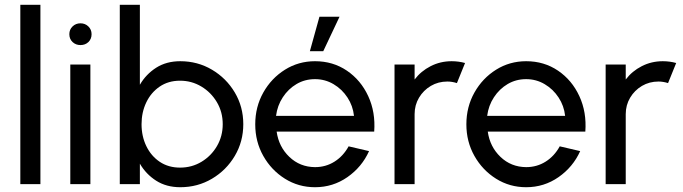

<svg xmlns="http://www.w3.org/2000/svg" viewBox="-20 -770 2858 803"><path d="M65 0V-750H149V0Z M274 -500H358V0H274ZM316.5 -581.5Q297 -581.5 283.5 -594.2Q270 -607 270 -627Q270 -646.5 283.5 -659.5Q297 -672.5 316.5 -672.5Q336 -672.5 349.5 -659.5Q363 -646.5 363 -627Q363 -607 349.8 -594.2Q336.5 -581.5 316.5 -581.5Z M734 -514Q806.5 -514 866.5 -478.5Q926.5 -443 962 -383.2Q997.5 -323.5 997.5 -250.5Q997.5 -178 962 -118Q926.5 -58 866.5 -22.5Q806.5 13 734 13Q676 13 633.2 -14.2Q590.5 -41.5 565 -85.5V0H481V-750H565V-415.5Q590.5 -459.5 633.2 -486.8Q676 -514 734 -514ZM733 -69Q782.5 -69 823 -93.5Q863.5 -118 887.5 -159.2Q911.5 -200.5 911.5 -250.5Q911.5 -301.5 887 -342.8Q862.5 -384 822 -408.2Q781.5 -432.5 733 -432.5Q684 -432.5 647.8 -407.8Q611.5 -383 591.8 -341.8Q572 -300.5 572 -250.5Q572 -200 592 -158.8Q612 -117.5 648.2 -93.2Q684.5 -69 733 -69Z M1297.5 13Q1228.5 13 1171.8 -22.5Q1115 -58 1081.2 -117.8Q1047.5 -177.5 1047.5 -250Q1047.5 -323 1081.2 -383Q1115 -443 1171.8 -478.5Q1228.5 -514 1297.5 -514Q1372.5 -514 1430.8 -474.5Q1489 -435 1520 -368Q1551 -301 1545 -219.5H1137Q1146 -156 1190.2 -113.8Q1234.5 -71.5 1297.5 -71Q1342.5 -71 1379 -94Q1415.5 -117 1438 -158L1523.5 -138Q1493.5 -71.5 1433 -29.2Q1372.5 13 1297.5 13ZM1134.5 -285.5H1460.5Q1456 -327.5 1433.2 -362.2Q1410.5 -397 1375 -418Q1339.5 -439 1297.5 -439Q1255 -439 1220.2 -418.5Q1185.5 -398 1162.8 -363.2Q1140 -328.5 1134.5 -285.5ZM1276 -556 1316 -700H1400L1332 -556Z M1630 0V-500H1714V-437.5Q1740.5 -472.5 1781 -493.2Q1821.5 -514 1869 -514Q1898 -514 1925 -506.5L1891 -422.5Q1870.5 -429 1851 -429Q1813 -429 1782 -410.8Q1751 -392.5 1732.5 -361.5Q1714 -330.5 1714 -292.5V0Z M2180.5 13Q2111.5 13 2054.8 -22.5Q1998 -58 1964.2 -117.8Q1930.5 -177.5 1930.5 -250Q1930.5 -323 1964.2 -383Q1998 -443 2054.8 -478.5Q2111.5 -514 2180.5 -514Q2255.5 -514 2313.8 -474.5Q2372 -435 2403 -368Q2434 -301 2428 -219.5H2020Q2029 -156 2073.2 -113.8Q2117.5 -71.5 2180.5 -71Q2225.5 -71 2262 -94Q2298.5 -117 2321 -158L2406.5 -138Q2376.5 -71.5 2316 -29.2Q2255.5 13 2180.5 13ZM2017.5 -285.5H2343.5Q2339 -327.5 2316.2 -362.2Q2293.5 -397 2258 -418Q2222.5 -439 2180.5 -439Q2138 -439 2103.2 -418.5Q2068.5 -398 2045.8 -363.2Q2023 -328.5 2017.5 -285.5Z M2513 0V-500H2597V-437.5Q2623.5 -472.5 2664 -493.2Q2704.5 -514 2752 -514Q2781 -514 2808 -506.5L2774 -422.5Q2753.5 -429 2734 -429Q2696 -429 2665 -410.8Q2634 -392.5 2615.5 -361.5Q2597 -330.5 2597 -292.5V0Z"/></svg>

Font: Urbanist Medium
Style: Regular
Weight: 500
Designer: Corey Hu
Foundry: Corey Hu
Version: Version 1.321; ttfautohint (v1.8.4.7-5d5b)